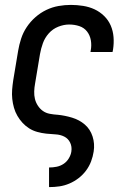

<svg xmlns="http://www.w3.org/2000/svg" viewBox="-20 -548 540 783"><path d="M180 215V135H181Q196 135 211 132Q226 129 239 120.5Q252 112 260.5 98Q269 84 271 70Q274 50 266 33.5Q258 17 242 9Q226 1 206.5 0Q187 -1 168.5 -3Q150 -5 132 -10Q114 -15 99 -24.5Q84 -34 72 -47Q60 -60 51 -75.5Q42 -91 37 -108.5Q32 -126 30 -144.5Q28 -163 29.5 -182Q31 -201 34 -221L54 -341Q58 -365 66 -390Q74 -415 89 -437.5Q104 -460 124.5 -478Q145 -496 169 -507.5Q193 -519 218.5 -523.5Q244 -528 269 -528Q294 -528 319 -524Q344 -520 365.5 -510Q387 -500 404.5 -483Q422 -466 431.5 -444Q441 -422 443 -397Q445 -372 441 -346L439 -336H349L350 -342Q354 -363 350.5 -383.5Q347 -404 335 -419.5Q323 -435 303.5 -441.5Q284 -448 262 -448Q240 -448 217.5 -439Q195 -430 179 -412Q163 -394 155 -372Q147 -350 143 -327L123 -207Q120 -191 119.5 -175Q119 -159 122.5 -144.5Q126 -130 134.5 -117Q143 -104 155 -95.5Q167 -87 182.5 -84Q198 -81 214 -80H215Q245 -77 274.5 -68Q304 -59 326 -40Q348 -21 357.5 8.5Q367 38 362 70Q359 90 351.5 110Q344 130 331 147.5Q318 165 300.5 178.5Q283 192 263 200.5Q243 209 222.5 212Q202 215 181 215Z"/></svg>

Font: Iosevka Medium
Style: Italic
Weight: 500
Italic angle: -9°
Monospace: yes
Designer: Belleve Invis
Foundry: Belleve Invis
Version: Version 32.5.0; ttfautohint (v1.8.4)